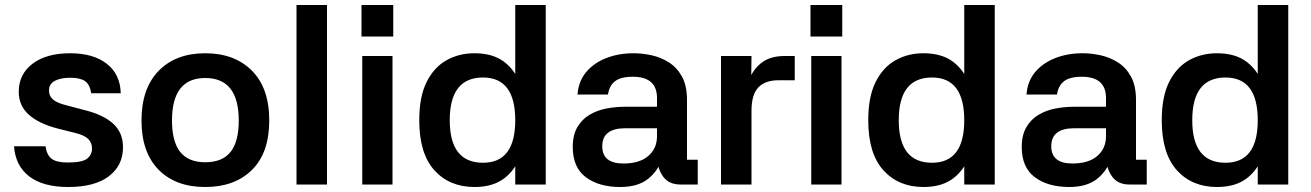

<svg xmlns="http://www.w3.org/2000/svg" viewBox="-20 -738 5244 768"><path d="M345 -365Q339 -401 319.5 -414Q300 -427 261 -427Q222 -427 199 -414.5Q176 -402 176 -376Q176 -354 192 -340Q208 -326 245 -317L317 -298Q394 -279 433 -243Q472 -207 472 -149Q472 -76 415.5 -33Q359 10 253 10Q153 10 97.5 -32Q42 -74 36 -153H162Q167 -118 186.5 -103Q206 -88 251 -88Q308 -88 328 -103Q348 -118 348 -144Q348 -167 333 -182Q318 -197 282 -206L210 -224Q134 -244 94.5 -280Q55 -316 55 -371Q55 -441 110 -483Q165 -525 261 -525Q353 -525 407 -483Q461 -441 463 -365Z M801 10Q682 10 614 -59.5Q546 -129 546 -256Q546 -384 614.5 -454.5Q683 -525 801 -525Q918 -525 987.5 -455.5Q1057 -386 1057 -256Q1057 -127 988 -58.5Q919 10 801 10ZM801 -89Q869 -89 902 -130Q935 -171 935 -256Q935 -426 801 -426Q668 -426 668 -256Q668 -171 701 -130Q734 -89 801 -89Z M1288 0H1166V-718H1288Z M1550 -514V0H1429V-514ZM1426 -718H1553V-592H1426Z M2041 -718H2163V0H2041ZM1878 10Q1778 10 1717.5 -57Q1657 -124 1657 -257Q1657 -351 1686.5 -410Q1716 -469 1766 -497Q1816 -525 1878 -525Q1952 -525 1997.5 -490Q2043 -455 2063.5 -394.5Q2084 -334 2084 -257Q2084 -181 2063.5 -120.5Q2043 -60 1997.5 -25Q1952 10 1878 10ZM1912 -87Q2041 -87 2041 -257Q2041 -428 1912 -428Q1779 -428 1779 -257Q1779 -87 1912 -87Z M2771 0H2701Q2656 0 2633 -31Q2610 -62 2608 -110H2631Q2614 -56 2573 -23Q2532 10 2461 10Q2376 10 2323.5 -29Q2271 -68 2271 -150Q2271 -198 2289.5 -229.5Q2308 -261 2338.5 -279Q2369 -297 2406 -304Q2443 -311 2480 -311H2608V-346Q2608 -431 2511 -431Q2463 -431 2440 -413Q2417 -395 2412 -360H2290Q2294 -413 2324.5 -449.5Q2355 -486 2404.5 -505.5Q2454 -525 2514 -525Q2549 -525 2586 -517Q2623 -509 2655.5 -488.5Q2688 -468 2708 -431.5Q2728 -395 2728 -338V-99H2771ZM2389 -153Q2389 -84 2474 -84Q2538 -84 2573 -114Q2608 -144 2608 -193V-225H2481Q2389 -225 2389 -153Z M2986 0H2864V-514H2986L2985 -438Q3007 -477 3039 -495.5Q3071 -514 3119 -514H3159V-417H3095Q3040 -417 3013 -388Q2986 -359 2986 -295Z M3346 -514V0H3225V-514ZM3222 -718H3349V-592H3222Z M3837 -718H3959V0H3837ZM3674 10Q3574 10 3513.5 -57Q3453 -124 3453 -257Q3453 -351 3482.5 -410Q3512 -469 3562 -497Q3612 -525 3674 -525Q3748 -525 3793.5 -490Q3839 -455 3859.5 -394.5Q3880 -334 3880 -257Q3880 -181 3859.5 -120.5Q3839 -60 3793.5 -25Q3748 10 3674 10ZM3708 -87Q3837 -87 3837 -257Q3837 -428 3708 -428Q3575 -428 3575 -257Q3575 -87 3708 -87Z M4567 0H4497Q4452 0 4429 -31Q4406 -62 4404 -110H4427Q4410 -56 4369 -23Q4328 10 4257 10Q4172 10 4119.5 -29Q4067 -68 4067 -150Q4067 -198 4085.5 -229.5Q4104 -261 4134.5 -279Q4165 -297 4202 -304Q4239 -311 4276 -311H4404V-346Q4404 -431 4307 -431Q4259 -431 4236 -413Q4213 -395 4208 -360H4086Q4090 -413 4120.5 -449.5Q4151 -486 4200.5 -505.5Q4250 -525 4310 -525Q4345 -525 4382 -517Q4419 -509 4451.5 -488.5Q4484 -468 4504 -431.5Q4524 -395 4524 -338V-99H4567ZM4185 -153Q4185 -84 4270 -84Q4334 -84 4369 -114Q4404 -144 4404 -193V-225H4277Q4185 -225 4185 -153Z M5011 -718H5133V0H5011ZM4848 10Q4748 10 4687.5 -57Q4627 -124 4627 -257Q4627 -351 4656.5 -410Q4686 -469 4736 -497Q4786 -525 4848 -525Q4922 -525 4967.5 -490Q5013 -455 5033.5 -394.5Q5054 -334 5054 -257Q5054 -181 5033.5 -120.5Q5013 -60 4967.5 -25Q4922 10 4848 10ZM4882 -87Q5011 -87 5011 -257Q5011 -428 4882 -428Q4749 -428 4749 -257Q4749 -87 4882 -87Z"/></svg>

Font: 42dot Sans
Style: Bold
Weight: 700
Designer: 42dot
Version: Version 1.000